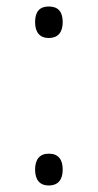

<svg xmlns="http://www.w3.org/2000/svg" viewBox="-20 -560 301 591"><path d="M130 -443C158 -443 173 -460 173 -492C173 -524 159 -540 130 -540C102 -540 88 -524 88 -492C88 -460 103 -443 130 -443ZM130 11C158 11 173 -6 173 -38C173 -70 159 -87 130 -87C102 -87 88 -69 88 -38C88 -6 103 11 130 11Z"/></svg>

Font: Noto Sans Devanagari SemiCondensed Light
Style: Regular
Weight: 300
Width: 4
Designer: Jelle Bosma - Monotype Design Team
Foundry: Monotype Imaging Inc.
Version: Version 2.004